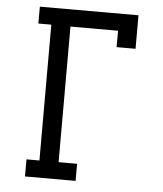

<svg xmlns="http://www.w3.org/2000/svg" viewBox="-53 -781 705 828"><g transform="rotate(5 300.0 -367.5)"><path d="M86 0V-74H142V-662H86V-735H513V-590H431V-661H225V-74H305V0Z"/></g></svg>

Font: Iosevka Slab Extended
Style: Regular
Weight: 400
Width: 7
Monospace: yes
Designer: Belleve Invis
Foundry: Belleve Invis
Version: Version 11.1.1; ttfautohint (v1.8.3)